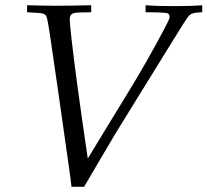

<svg xmlns="http://www.w3.org/2000/svg" viewBox="-20 -713 797 738"><path d="M254.9 4.9Q254.4 -1 251 -26.4Q247.6 -51.8 242.2 -90.1Q236.8 -128.4 230 -176Q223.1 -223.6 216.1 -273.9Q209 -324.2 201.9 -373.3Q194.8 -422.4 188.7 -464.1Q182.6 -505.9 178.2 -536.4Q173.8 -566.9 171.9 -579.6Q167.5 -608.4 164.8 -623.5Q162.1 -638.7 159.7 -646Q157.2 -653.3 154.5 -655.5Q151.9 -657.7 147.5 -659.7Q143.6 -662.1 127.7 -663.3Q111.8 -664.6 84 -666V-692.9Q116.2 -691.9 144 -691.4Q171.9 -690.9 197.3 -690.9Q222.2 -690.9 254.9 -691.4Q287.6 -691.9 330.6 -692.9V-666Q274.4 -665.5 265.6 -663.1Q256.8 -661.1 252.4 -655.3Q248 -649.4 248 -637.2Q248 -630.9 249.8 -612.5Q251.5 -594.2 254.9 -563.5Q263.2 -489.3 278.6 -375.7Q293.9 -262.2 317.4 -103.5Q333.5 -130.4 374.5 -197.5Q415.5 -264.6 482.9 -375Q542.5 -472.7 603.5 -586.9Q613.8 -606 619.4 -617.2Q625 -628.4 627.9 -634.8Q630.9 -641.1 631.3 -644Q631.8 -647 631.8 -649.4Q631.8 -657.7 625 -661.6Q618.2 -665.5 539.6 -666V-692.9Q564.5 -690.9 592 -690.2Q619.6 -689.5 650.4 -689.5Q682.6 -689.5 709 -690.2Q735.4 -690.9 757.3 -692.9V-666Q745.1 -665.5 736.6 -664.6Q728 -663.6 722.2 -661.9Q716.3 -660.2 712.4 -657.5Q708.5 -654.8 705.1 -651.4Q698.2 -644.5 631.3 -535.6L442.4 -230Q421.4 -196.3 387.5 -138.4Q353.5 -80.6 303.2 4.9Z"/></svg>

Font: XB Kayhan
Style: Italic
Weight: 400
Italic angle: -12°
Designer: Behnam
Foundry: Irmug
Version: Version 7.300 2009